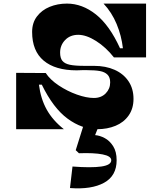

<svg xmlns="http://www.w3.org/2000/svg" viewBox="-20 -720 904 1070"><path d="M235 -313Q259 -276 307 -244Q355 -212 408.5 -193Q462 -174 503 -174Q544 -174 569 -199.5Q594 -225 594 -261Q594 -289 579 -304Q564 -319 537 -324Q510 -329 466 -329H437Q427 -328 407 -328Q288 -328 223.5 -382Q159 -436 159 -542Q159 -593 186 -628.5Q213 -664 257 -682Q301 -700 353 -700Q438 -700 514 -640Q590 -580 649 -451H665Q657 -521 630 -586Q603 -651 557 -700H794V-400H615Q570 -457 515.5 -491.5Q461 -526 416 -526Q371 -526 343 -497Q315 -468 315 -427Q315 -396 328 -380.5Q341 -365 369.5 -359Q398 -353 451 -353H504Q569 -353 618.5 -331Q668 -309 696 -267.5Q724 -226 724 -169Q724 -115 697 -76.5Q670 -38 624 -19Q578 0 522 0Q437 0 357 -58.5Q277 -117 213 -248H197Q207 -169 240.5 -109Q274 -49 336 0H70V-314ZM510 33Q536 35 563.5 49.5Q591 64 610.5 94.5Q630 125 630 173Q630 260 560 298.5Q490 337 370 328L384 208Q489 216 544.5 208Q600 200 600 173Q600 150 552 140.5Q504 131 420 134L402 117L445 -20H531Z"/></svg>

Font: Space Cowgirl
Style: Regular
Weight: 400
Designer: Valery Marier
Foundry: Valery Marier
Version: Version 1.000